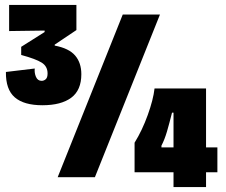

<svg xmlns="http://www.w3.org/2000/svg" viewBox="-20 -719 916 779"><path d="M4 -427 121 -441Q119 -423 126 -407Q133 -391 149 -391Q158 -391 165.5 -397.5Q173 -404 173 -421Q173 -450 149 -465Q125 -480 66 -496V-529L161 -589V-595L17 -593V-699H290V-597L202 -538V-534Q260 -523 285 -493.5Q310 -464 310 -418Q310 -353 269 -322.5Q228 -292 152 -292Q77 -292 40 -324Q3 -356 4 -427ZM478 -660H629L365 0H214ZM607 -360H816V40H684V-262H678Q667 -218 657.5 -185.5Q648 -153 635 -128V-121H862V-20H526V-140Q557 -190 579.5 -252.5Q602 -315 607 -360Z"/></svg>

Font: Bricolage Grotesque 96pt Condensed ExBd
Style: Regular
Weight: 800
Width: 3
Designer: Mathieu Triay
Foundry: Atelier Triay
Version: Version 1.001;Glyphs 3.2 (3207)